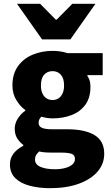

<svg xmlns="http://www.w3.org/2000/svg" viewBox="-20 -776 580 1004"><path d="M241 208Q184 208 136 195.5Q88 183 60 155.5Q32 128 32 84Q32 52 50 28Q68 4 102 -14V-18Q83 -32 70 -52.5Q57 -73 57 -103Q57 -130 72.5 -155Q88 -180 112 -197V-201Q86 -219 65.5 -252.5Q45 -286 45 -329Q45 -390 74.5 -430.5Q104 -471 152 -490.5Q200 -510 255 -510Q276 -510 296 -507Q316 -504 333 -498H517V-383H437V-379Q446 -366 449.5 -352.5Q453 -339 453 -322Q453 -265 426.5 -228.5Q400 -192 355 -174.5Q310 -157 255 -157Q242 -157 227.5 -159Q213 -161 196 -166Q189 -158 185.5 -151.5Q182 -145 182 -133Q182 -116 198.5 -108Q215 -100 254 -100H332Q424 -100 474.5 -69.5Q525 -39 525 28Q525 81 490 121.5Q455 162 391.5 185Q328 208 241 208ZM255 -253Q272 -253 285.5 -261.5Q299 -270 307 -287Q315 -304 315 -329Q315 -367 298 -385.5Q281 -404 255 -404Q228 -404 211 -385.5Q194 -367 194 -329Q194 -304 202 -287Q210 -270 223.5 -261.5Q237 -253 255 -253ZM267 109Q297 109 321 102.5Q345 96 358.5 84Q372 72 372 56Q372 34 353.5 28Q335 22 301 22H256Q228 22 212.5 20.5Q197 19 185 16Q174 26 168.5 35.5Q163 45 163 58Q163 84 191.5 96.5Q220 109 267 109ZM200 -570 69 -756H190L272 -673H276L358 -756H479L348 -570Z"/></svg>

Font: Source Sans 3 ExtraBold
Style: Regular
Weight: 800
Designer: Paul D. Hunt
Foundry: Adobe
Version: Version 3.052;hotconv 1.1.0;makeotfexe 2.6.0